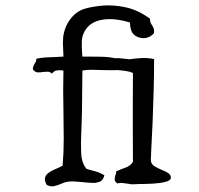

<svg xmlns="http://www.w3.org/2000/svg" viewBox="-20 -671 726 699"><path d="M530 -82Q533 -71 544.5 -64.5Q556 -58 568 -53Q581 -48 591.5 -41.5Q602 -35 602 -24Q602 -14 583 -9Q564 -4 537.5 -2.5Q511 -1 487 -1Q480 -1 473 -0.5Q466 0 461 0Q457 0 447 -2Q438 -3 427.5 -4.5Q417 -6 407 -3Q397 -11 397.5 -18.5Q398 -26 400 -33Q402 -37 402.5 -40.5Q403 -44 403 -47Q420 -55 437.5 -61Q455 -67 464 -82Q464 -141 463.5 -191.5Q463 -242 463.5 -293.5Q464 -345 464 -405Q455 -410 438.5 -412.5Q422 -415 406 -416Q393 -415 378.5 -415.5Q364 -416 349 -416Q330 -417 312 -417Q294 -417 280 -414Q279 -367 279 -319.5Q279 -272 277 -216Q277 -209 276.5 -202.5Q276 -196 276 -190Q274 -149 275.5 -113.5Q277 -78 295 -56Q314 -51 329.5 -46.5Q345 -42 360 -33Q356 -17 347 -11.5Q338 -6 321 -5Q311 -5 301 -6Q291 -7 280 -8Q267 -9 254.5 -10Q242 -11 231 -10Q221 -9 213 -6Q205 -3 198 0Q186 5 175 7Q164 9 150 2Q141 -14 144 -24.5Q147 -35 157 -42Q168 -50 183 -56Q198 -62 208 -68Q212 -114 212 -164.5Q212 -215 211 -267Q210 -304 210 -341.5Q210 -379 211 -414Q203 -416 190 -415Q177 -414 169 -403Q162 -410 153.5 -410Q145 -410 136 -409Q126 -407 117 -407.5Q108 -408 100 -418Q99 -425 101.5 -430Q104 -435 106 -439Q108 -442 110 -445.5Q112 -449 112 -454V-457Q135 -462 158 -462.5Q181 -463 211 -465Q211 -472 210.5 -478.5Q210 -485 210 -491Q209 -502 209 -513Q209 -524 210 -536Q215 -574 236.5 -602Q258 -630 288 -639Q314 -647 353 -650.5Q392 -654 437 -644.5Q482 -635 526 -603Q526 -595 528 -589.5Q530 -584 533 -580Q537 -574 539.5 -567.5Q542 -561 540 -549Q523 -532 502 -532Q480 -533 467 -545.5Q454 -558 453 -589Q398 -606 354.5 -599.5Q311 -593 291 -562Q279 -543 278 -523Q277 -503 279 -476Q280 -469 280 -465Q284 -465 291 -465Q316 -465 346 -464.5Q376 -464 399 -459Q408 -460 420.5 -458.5Q433 -457 445 -456Q448 -455 450 -455Q468 -458 493 -459.5Q518 -461 541 -456V-454Q541 -404 539.5 -344Q538 -284 535.5 -224Q533 -164 530 -113Q530 -111 530 -105Q529 -99 529 -92.5Q529 -86 530 -82Z"/></svg>

Font: Yuji Syuku
Style: Regular
Weight: 400
Designer: Kataoka Yuji
Foundry: Kinuta Font Factory
Version: Version 3.002